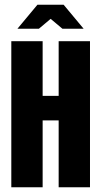

<svg xmlns="http://www.w3.org/2000/svg" viewBox="-20 -795 430 815"><path d="M28 -620H161V-388H229V-620H362V0H229V-284H161V0H28ZM54 -673 139 -775H250L335 -673H245L195 -715L145 -673Z"/></svg>

Font: Smooch Sans ExtraBold
Style: Regular
Weight: 800
Designer: Robert E. Leuschke
Foundry: Robert E. Leuschke
Version: Version 1.010